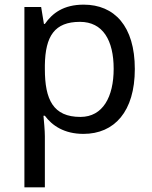

<svg xmlns="http://www.w3.org/2000/svg" viewBox="-20 -566 655 826"><path d="M340 -546C253 -546 205 -509 173 -463H169L157 -536H85V240H173V20C173 -5 169 -45 167 -68H173C204 -26 256 10 339 10C472 10 560 -86 560 -269C560 -454 472 -546 340 -546ZM324 -472C423 -472 469 -392 469 -270C469 -150 423 -63 326 -63C209 -63 173 -137 173 -269V-286C175 -411 215 -472 324 -472Z"/></svg>

Font: Noto Sans Sinhala UI
Style: Regular
Weight: 400
Designer: Jelle Bosma - Monotype Design Team
Foundry: Monotype Imaging Inc.
Version: Version 2.006